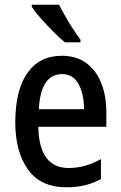

<svg xmlns="http://www.w3.org/2000/svg" viewBox="-20 -786 513 816"><path d="M243 -549Q304 -549 346 -518.5Q388 -488 410 -433.5Q432 -379 432 -308V-247H143Q146 -72 272 -72Q342 -72 409 -110V-25Q376 -7 340.5 1.5Q305 10 262 10Q153 10 99 -65.5Q45 -141 45 -266Q45 -403 96.5 -476Q148 -549 243 -549ZM244 -471Q153 -471 145 -322H337Q337 -386 314 -428.5Q291 -471 244 -471ZM231 -766Q242 -744 258 -716Q274 -688 291 -662Q308 -636 322 -618V-606H256Q235 -623 207 -651Q179 -679 153.5 -708Q128 -737 115 -757V-766Z"/></svg>

Font: Noto Sans Lao UI Cond Med
Style: Regular
Weight: 500
Width: 3
Designer: Monotype Design Team
Foundry: Monotype Imaging Inc.
Version: Version 2.000; ttfautohint (v1.8.4.7-5d5b)